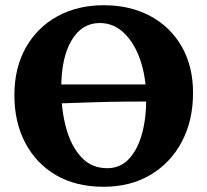

<svg xmlns="http://www.w3.org/2000/svg" viewBox="-20 -705 793 734"><path d="M376 9Q270 9 194 -35.5Q118 -80 76.5 -159Q35 -238 35 -341Q35 -446 79 -523.5Q123 -601 200 -643Q277 -685 376 -685Q478 -685 555 -643.5Q632 -602 675 -526.5Q718 -451 718 -350Q718 -245 675.5 -164Q633 -83 556 -37Q479 9 376 9ZM390 -62Q438 -62 471 -95.5Q504 -129 521.5 -189Q539 -249 539 -328Q539 -408 517 -473.5Q495 -539 455 -578Q415 -617 361 -617Q293 -617 253.5 -550.5Q214 -484 214 -366Q214 -284 233 -215Q252 -146 291 -104Q330 -62 390 -62ZM188 -309V-382H578V-317Q513 -317 456 -316.5Q399 -316 335.5 -314Q272 -312 188 -309Z"/></svg>

Font: Vollkorn ExtraBold
Style: Regular
Weight: 800
Designer: Friedrich Althausen
Foundry: Friedrich Althausen
Version: Version 5.000; ttfautohint (v1.8.3)